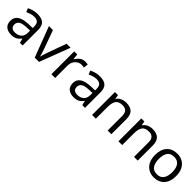

<svg xmlns="http://www.w3.org/2000/svg" viewBox="341 -1859 3182 3182"><g transform="rotate(45 1932.0 -268.0)"><path d="M288 -545Q386 -545 433 -502Q480 -459 480 -365V0H416L399 -76H395Q360 -32 321.5 -11Q283 10 215 10Q142 10 94 -28.5Q46 -67 46 -149Q46 -229 109 -272.5Q172 -316 303 -320L394 -323V-355Q394 -422 365 -448Q336 -474 283 -474Q241 -474 203 -461.5Q165 -449 132 -433L105 -499Q140 -518 188 -531.5Q236 -545 288 -545ZM393 -262 314 -259Q214 -255 175.5 -227Q137 -199 137 -148Q137 -103 164.5 -82Q192 -61 235 -61Q303 -61 348 -98.5Q393 -136 393 -214Z M764 0 561 -536H655L769 -220Q777 -198 786 -171Q795 -144 802 -119.5Q809 -95 812 -78H816Q820 -95 827.5 -120Q835 -145 844.5 -172Q854 -199 861 -220L975 -536H1069L865 0Z M1404 -546Q1419 -546 1436.5 -544.5Q1454 -543 1467 -540L1456 -459Q1443 -462 1427.5 -464Q1412 -466 1398 -466Q1357 -466 1321 -443.5Q1285 -421 1263.5 -380.5Q1242 -340 1242 -286V0H1154V-536H1226L1236 -438H1240Q1266 -482 1307 -514Q1348 -546 1404 -546Z M1750 -545Q1848 -545 1895 -502Q1942 -459 1942 -365V0H1878L1861 -76H1857Q1822 -32 1783.5 -11Q1745 10 1677 10Q1604 10 1556 -28.5Q1508 -67 1508 -149Q1508 -229 1571 -272.5Q1634 -316 1765 -320L1856 -323V-355Q1856 -422 1827 -448Q1798 -474 1745 -474Q1703 -474 1665 -461.5Q1627 -449 1594 -433L1567 -499Q1602 -518 1650 -531.5Q1698 -545 1750 -545ZM1855 -262 1776 -259Q1676 -255 1637.5 -227Q1599 -199 1599 -148Q1599 -103 1626.5 -82Q1654 -61 1697 -61Q1765 -61 1810 -98.5Q1855 -136 1855 -214Z M2366 -546Q2462 -546 2511 -499.5Q2560 -453 2560 -349V0H2473V-343Q2473 -472 2353 -472Q2264 -472 2230 -422Q2196 -372 2196 -278V0H2108V-536H2179L2192 -463H2197Q2223 -505 2269 -525.5Q2315 -546 2366 -546Z M2984 -546Q3080 -546 3129 -499.5Q3178 -453 3178 -349V0H3091V-343Q3091 -472 2971 -472Q2882 -472 2848 -422Q2814 -372 2814 -278V0H2726V-536H2797L2810 -463H2815Q2841 -505 2887 -525.5Q2933 -546 2984 -546Z M3810 -269Q3810 -136 3742.5 -63Q3675 10 3560 10Q3489 10 3433.5 -22.5Q3378 -55 3346 -117.5Q3314 -180 3314 -269Q3314 -402 3381 -474Q3448 -546 3563 -546Q3636 -546 3691.5 -513.5Q3747 -481 3778.5 -419.5Q3810 -358 3810 -269ZM3405 -269Q3405 -174 3442.5 -118.5Q3480 -63 3562 -63Q3643 -63 3681 -118.5Q3719 -174 3719 -269Q3719 -364 3681 -418Q3643 -472 3561 -472Q3479 -472 3442 -418Q3405 -364 3405 -269Z"/></g></svg>

Font: Noto Sans IKEA
Style: Regular
Weight: 400
Designer: Monotype Design Team
Foundry: Monotype Imaging Inc.
Version: Version 2.001